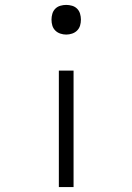

<svg xmlns="http://www.w3.org/2000/svg" viewBox="-20 -548 540 783"><path d="M250 -407Q238 -407 226 -411Q214 -415 205.5 -423.5Q197 -432 193.5 -443.5Q190 -455 190 -468Q190 -480 193.5 -492Q197 -504 205.5 -512.5Q214 -521 226 -524.5Q238 -528 250 -528Q262 -528 274 -524.5Q286 -521 294.5 -512.5Q303 -504 306.5 -492Q310 -480 310 -468Q310 -455 306.5 -443.5Q303 -432 294.5 -423.5Q286 -415 274 -411Q262 -407 250 -407ZM220 215V-260H280V215Z"/></svg>

Font: Iosevka Custom Light
Style: Regular
Weight: 300
Monospace: yes
Designer: Belleve Invis
Foundry: Belleve Invis
Version: Version 27.3.5